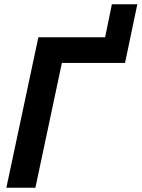

<svg xmlns="http://www.w3.org/2000/svg" viewBox="-20 -886 668 906"><path d="M10 0 161 -710H476L508 -866H628L570 -589H272L147 0Z"/></svg>

Font: Raleway
Style: Bold Italic
Weight: 700
Italic angle: -12°
Designer: Matt McInerney, Pablo Impallari, Rodrigo Fuenzalida
Foundry: Matt McInerney, Pablo Impallari, Rodrigo Fuenzalida
Version: Version 4.101;RELEASE